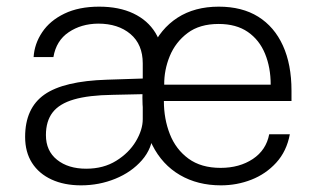

<svg xmlns="http://www.w3.org/2000/svg" viewBox="-20 -547 952 577"><path d="M223.5 10Q173 10 135 -7.5Q97 -25 76.2 -57.5Q55.5 -90 55.5 -135.5Q55.5 -222 113.5 -262.8Q171.5 -303.5 301.5 -307.5L409 -311V-356.5Q409 -413.5 372 -444.8Q335 -476 275 -476Q224 -475.5 186.5 -450.2Q149 -425 140.5 -375.5H81Q83.5 -415.5 106.8 -450.2Q130 -485 173.5 -506Q217 -527 278 -527Q338 -527 381 -506.5Q424 -486 447 -448.5Q470 -411 470 -359L440 -149Q438 -101.5 406.5 -65.5Q375 -29.5 326.5 -9.8Q278 10 223.5 10ZM239 -40Q291 -40 329.2 -63.8Q367.5 -87.5 388.2 -122.2Q409 -157 409 -189V-264L319 -262Q246.5 -261 202.5 -248.2Q158.5 -235.5 138.2 -209.2Q118 -183 118 -141Q118 -93.5 151.5 -66.8Q185 -40 239 -40ZM472.5 -243.5Q472.5 -189.5 490.5 -143.8Q508.5 -98 546.5 -70.2Q584.5 -42.5 643 -42.5Q699.5 -42.5 739.8 -69.2Q780 -96 789 -143.5H851Q841.5 -92.5 810.2 -58.2Q779 -24 735.5 -7Q692 10 644 10Q574 10 520.8 -21Q467.5 -52 437.8 -111Q408 -170 408 -253.5Q408 -337.5 435 -399Q462 -460.5 513.5 -493.8Q565 -527 637.5 -527Q707.5 -527 756 -496.8Q804.5 -466.5 830.2 -410Q856 -353.5 856 -274.5V-243.5ZM473.5 -292.5H793.5Q793.5 -344 776.5 -385.5Q759.5 -427 724.8 -451Q690 -475 637 -475Q580 -475 543.8 -447.8Q507.5 -420.5 490.2 -378.5Q473 -336.5 473.5 -292.5Z"/></svg>

Font: Public Sans ExtraLight
Style: Regular
Weight: 250
Designer: The Public Sans Project Authors: Dan O. Williams and USWDS (Libre Franklin designed by Pablo Impallari and Rodrigo Fuenz
Version: Version 1.007